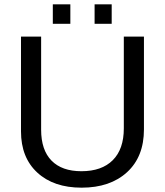

<svg xmlns="http://www.w3.org/2000/svg" viewBox="-20 -857 762 887"><path d="M357 10Q228 10 152.5 -59.5Q77 -129 77 -250V-688H170V-258Q170 -164 218 -115Q266 -66 356 -66Q450 -66 501 -117Q552 -168 552 -264V-688H645V-259Q645 -133 567 -61.5Q489 10 357 10ZM496 -747H417V-837H496ZM305 -747H224V-837H305Z"/></svg>

Font: Libra Sans
Style: Regular
Weight: 400
Foundry: Context Ltd
Version: Version 1.002